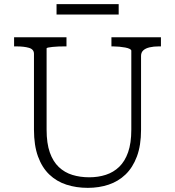

<svg xmlns="http://www.w3.org/2000/svg" viewBox="-20 -890 845 927"><path d="M205 -264Q205 -198 220.5 -154Q236 -110 264 -83.5Q292 -57 329.5 -45.5Q367 -34 411 -34Q454 -34 491 -46Q528 -58 555.5 -84.5Q583 -111 598.5 -155Q614 -199 614 -264V-645Q614 -650 606 -654Q598 -658 585 -660.5Q572 -663 556.5 -664.5Q541 -666 527 -666H518V-710H757V-666H746Q722 -666 702.5 -661.5Q683 -657 672 -647Q661 -637 661 -620V-263Q661 -188 641 -134.5Q621 -81 586 -47.5Q551 -14 504.5 1.5Q458 17 404 17Q348 17 300.5 1.5Q253 -14 218 -47.5Q183 -81 163.5 -134.5Q144 -188 144 -264V-630Q144 -652 120 -659Q96 -666 59 -666H48V-710H301V-666H292Q278 -666 262.5 -665.5Q247 -665 234 -663.5Q221 -662 213 -660.5Q205 -659 205 -656ZM253 -870H553V-820H253Z"/></svg>

Font: Roboto Serif 20pt ExtraLight
Style: Regular
Weight: 250
Version: Version 1.008